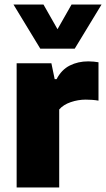

<svg xmlns="http://www.w3.org/2000/svg" viewBox="-20 -828 468 848"><path d="M53.5 0V-548.5H207L221.5 -478.5H230Q251.5 -520 288 -538.5Q324.5 -557 370 -557Q382 -557 394 -555.8Q406 -554.5 415 -553V-383.5Q401.5 -386 386.5 -387Q371.5 -388 358.5 -388Q325 -388 292.2 -376.8Q259.5 -365.5 241.5 -344.5V0ZM158 -613 39.5 -808H172L234 -699L296 -808H428.5L310 -613Z"/></svg>

Font: Encode Sans XBd
Style: Regular
Weight: 800
Designer: Multiple Designers
Foundry: Impallari Type
Version: Version 3.002; ttfautohint (v1.8.3) -l 8 -r 50 -G 200 -x 14 